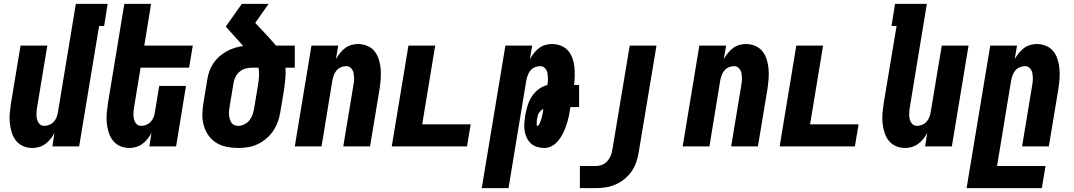

<svg xmlns="http://www.w3.org/2000/svg" viewBox="-20 -755 5540 990"><path d="M147 8Q121 8 98.5 -2Q76 -12 61.5 -31Q47 -50 40 -73.5Q33 -97 30.5 -122Q28 -147 30.5 -173Q33 -199 37 -225L86 -520H224L172 -206Q170 -195 169 -185Q168 -175 168 -164.5Q168 -154 170 -144Q172 -134 176.5 -125.5Q181 -117 189 -111.5Q197 -106 208 -106Q221 -106 234.5 -111.5Q248 -117 257.5 -127.5Q267 -138 272 -151Q277 -164 279 -178L371 -735H535L517 -621H491L388 0H250L261 -70Q253 -54 241 -39Q229 -24 214 -13Q199 -2 181.5 3Q164 8 147 8Z M647 8Q621 8 598.5 -2Q576 -12 561.5 -31Q547 -50 540 -73.5Q533 -97 530.5 -122Q528 -147 530.5 -173Q533 -199 537 -225L621 -735H759L724 -520H974L955 -406H705L672 -206Q670 -195 669 -185Q668 -175 668 -164.5Q668 -154 670 -144Q672 -134 676.5 -125.5Q681 -117 689 -111.5Q697 -106 708 -106Q721 -106 734.5 -111.5Q748 -117 757.5 -127.5Q767 -138 772 -151Q777 -164 779 -178L801 -312H939L888 0H750L761 -70Q753 -54 741 -39Q729 -24 714 -13Q699 -2 681.5 3Q664 8 647 8Z M1208 8Q1177 8 1148 2Q1119 -4 1095.5 -18.5Q1072 -33 1055.5 -56Q1039 -79 1031 -106.5Q1023 -134 1023.5 -164Q1024 -194 1029 -225L1049 -345Q1052 -366 1059.5 -387.5Q1067 -409 1080 -428.5Q1093 -448 1110.5 -463.5Q1128 -479 1149 -490.5Q1170 -502 1191.5 -508.5Q1213 -515 1234 -518L1144 -618L1227 -735H1365L1296 -637L1369 -559Q1378 -549 1386 -539.5Q1394 -530 1403 -520H1500V-406H1452Q1454 -379 1451.5 -351Q1449 -323 1445 -295L1425 -175Q1421 -151 1412 -126Q1403 -101 1388 -79Q1373 -57 1352 -39.5Q1331 -22 1307.5 -11Q1284 0 1258 4Q1232 8 1208 8ZM1208 -106Q1223 -106 1239 -113.5Q1255 -121 1265.5 -134Q1276 -147 1281.5 -162.5Q1287 -178 1290 -194L1310 -314Q1314 -337 1315.5 -360.5Q1317 -384 1313 -406H1280Q1263 -406 1246 -401.5Q1229 -397 1215.5 -385.5Q1202 -374 1194 -358Q1186 -342 1184 -326L1164 -206Q1162 -195 1161 -184Q1160 -173 1161 -162.5Q1162 -152 1164.5 -142Q1167 -132 1172.5 -123.5Q1178 -115 1187.5 -110.5Q1197 -106 1208 -106Z M1500 0 1586 -520H1724L1712 -450Q1721 -466 1733 -481Q1745 -496 1759.5 -507Q1774 -518 1791.5 -523Q1809 -528 1826 -528Q1852 -528 1875 -518Q1898 -508 1912.5 -489Q1927 -470 1934 -446.5Q1941 -423 1943 -398Q1945 -373 1943 -347Q1941 -321 1937 -295L1888 0H1750L1802 -314Q1804 -325 1805 -335Q1806 -345 1805.5 -355.5Q1805 -366 1803.5 -376Q1802 -386 1797 -394.5Q1792 -403 1784 -408.5Q1776 -414 1765 -414Q1752 -414 1738.5 -408.5Q1725 -403 1716 -392.5Q1707 -382 1702 -369Q1697 -356 1694 -342L1638 0Z M2000 0 2086 -520H2224L2157 -114H2407L2388 0Z M2464 215 2586 -520H2724L2712 -450Q2721 -466 2733 -481Q2745 -496 2759.5 -507Q2774 -518 2791.5 -523Q2809 -528 2826 -528Q2850 -528 2872 -519.5Q2894 -511 2908.5 -494.5Q2923 -478 2931 -456.5Q2939 -435 2941.5 -412Q2944 -389 2943.5 -365Q2943 -341 2940 -317H2966V-203H2921L2919 -190Q2917 -175 2914 -160Q2911 -145 2906.5 -129.5Q2902 -114 2896.5 -99Q2891 -84 2884 -69.5Q2877 -55 2867.5 -41.5Q2858 -28 2846 -16.5Q2834 -5 2818.5 1.5Q2803 8 2787 8Q2768 8 2749.5 2.5Q2731 -3 2717.5 -15.5Q2704 -28 2696 -45Q2688 -62 2685 -81Q2682 -100 2683.5 -119.5Q2685 -139 2688 -159Q2691 -176 2695 -192Q2699 -208 2705 -224Q2711 -240 2720.5 -255Q2730 -270 2742.5 -282.5Q2755 -295 2770.5 -304Q2786 -313 2802 -316Q2804 -326 2805 -336Q2806 -346 2805 -356.5Q2804 -367 2803 -376.5Q2802 -386 2797 -394.5Q2792 -403 2784 -408.5Q2776 -414 2765 -414Q2752 -414 2738.5 -408.5Q2725 -403 2716 -392.5Q2707 -382 2702 -369Q2697 -356 2694 -342L2602 215ZM2751 -106Q2755 -106 2758 -110.5Q2761 -115 2763 -119.5Q2765 -124 2766.5 -128.5Q2768 -133 2769.5 -137Q2771 -141 2772.5 -145.5Q2774 -150 2774.5 -154.5Q2775 -159 2776.5 -163.5Q2778 -168 2778.5 -172.5Q2779 -177 2780 -181.5Q2781 -186 2781 -190L2782 -194Q2775 -190 2769.5 -185Q2764 -180 2759.5 -173.5Q2755 -167 2753 -159.5Q2751 -152 2750 -145Q2749 -142 2748.5 -138.5Q2748 -135 2748 -131.5Q2748 -128 2747.5 -124.5Q2747 -121 2747.5 -117.5Q2748 -114 2747.5 -110Q2747 -106 2751 -106Z M2970 215V101H3053Q3069 101 3085 94.5Q3101 88 3112.5 74.5Q3124 61 3130 45.5Q3136 30 3138 14L3227 -520H3365L3273 32Q3269 57 3260.5 82Q3252 107 3236.5 129Q3221 151 3199.5 168.5Q3178 186 3153.5 196.5Q3129 207 3103.5 211Q3078 215 3053 215Z M3500 0 3586 -520H3724L3712 -450Q3721 -466 3733 -481Q3745 -496 3759.5 -507Q3774 -518 3791.5 -523Q3809 -528 3826 -528Q3852 -528 3875 -518Q3898 -508 3912.5 -489Q3927 -470 3934 -446.5Q3941 -423 3943 -398Q3945 -373 3943 -347Q3941 -321 3937 -295L3888 0H3750L3802 -314Q3804 -325 3805 -335Q3806 -345 3805.5 -355.5Q3805 -366 3803.5 -376Q3802 -386 3797 -394.5Q3792 -403 3784 -408.5Q3776 -414 3765 -414Q3752 -414 3738.5 -408.5Q3725 -403 3716 -392.5Q3707 -382 3702 -369Q3697 -356 3694 -342L3638 0Z M4000 0 4086 -520H4224L4157 -114H4407L4388 0Z M4647 8Q4621 8 4598.5 -2Q4576 -12 4561.5 -31Q4547 -50 4540 -73.5Q4533 -97 4530.5 -122Q4528 -147 4530.5 -173Q4533 -199 4537 -225L4603 -621H4577L4595 -735H4759L4672 -206Q4670 -195 4669 -185Q4668 -175 4668 -164.5Q4668 -154 4670 -144Q4672 -134 4676.5 -125.5Q4681 -117 4689 -111.5Q4697 -106 4708 -106Q4721 -106 4734.5 -111.5Q4748 -117 4757.5 -127.5Q4767 -138 4772 -151Q4777 -164 4779 -178L4836 -520H4974L4888 0H4750L4761 -70Q4753 -54 4741 -39Q4729 -24 4714 -13Q4699 -2 4681.5 3Q4664 8 4647 8Z M4964 215 5086 -520H5224L5212 -450Q5221 -466 5233 -481Q5245 -496 5259.5 -507Q5274 -518 5291.5 -523Q5309 -528 5326 -528Q5352 -528 5375 -518Q5398 -508 5412.5 -489Q5427 -470 5434 -446.5Q5441 -423 5443 -398Q5445 -373 5443 -347Q5441 -321 5437 -295L5388 0H5250L5302 -314Q5304 -325 5305 -335Q5306 -345 5305.5 -355.5Q5305 -366 5303.5 -376Q5302 -386 5297 -394.5Q5292 -403 5284 -408.5Q5276 -414 5265 -414Q5252 -414 5238.5 -408.5Q5225 -403 5216 -392.5Q5207 -382 5202 -369Q5197 -356 5194 -342L5121 101H5371L5352 215Z"/></svg>

Font: Iosevka Heavy
Style: Italic
Weight: 900
Italic angle: -9°
Monospace: yes
Designer: Belleve Invis
Foundry: Belleve Invis
Version: Version 32.5.0; ttfautohint (v1.8.4)